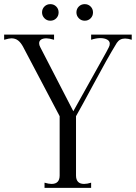

<svg xmlns="http://www.w3.org/2000/svg" viewBox="-50 -907 656 927"><path d="M199 -19Q238 -19 238 -60V-346L62 -680Q51 -701 37.5 -711.5Q24 -722 5 -722Q-5 -722 -30 -715V-740H211V-715Q187 -722 174 -722Q158 -722 148.5 -716Q139 -710 139 -698Q139 -689 144 -680L304 -370L463 -655L475 -678Q480 -687 480 -696Q480 -709 467 -716Q454 -723 434 -723Q414 -723 390 -715V-740H586V-715Q568 -721 554 -721Q528 -721 514 -700Q468 -625 398 -494Q346 -397 317 -346V-60Q317 -19 356 -19Q371 -19 390 -25V0H165V-25Q185 -19 199 -19ZM153 -847Q153 -864 164.5 -875.5Q176 -887 193 -887Q210 -887 221.5 -875.5Q233 -864 233 -847Q233 -830 221.5 -818.5Q210 -807 193 -807Q176 -807 164.5 -819Q153 -831 153 -847ZM319 -847Q319 -864 330.5 -875.5Q342 -887 359 -887Q376 -887 387.5 -875.5Q399 -864 399 -847Q399 -830 387.5 -818.5Q376 -807 359 -807Q342 -807 330.5 -819Q319 -831 319 -847Z"/></svg>

Font: Viaoda Libre
Style: Regular
Weight: 400
Designer: Gydient
Version: Version 2.000